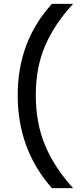

<svg xmlns="http://www.w3.org/2000/svg" viewBox="-20 -796 416 998"><path d="M360 182H250Q72 -19 72 -301Q72 -581 250 -776H360Q263 -671 214.5 -558Q166 -445 166 -301Q166 -157 214 -41.5Q262 74 360 182Z"/></svg>

Font: Sora
Style: Regular
Weight: 400
Designer: Jonathan Barnbrook, Julián Moncada
Foundry: Barnbrook Fonts
Version: Version 2.000